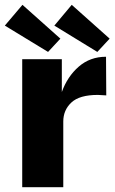

<svg xmlns="http://www.w3.org/2000/svg" viewBox="-32 -775 478 795"><path d="M60 -530H224V-394Q247 -458 294 -499Q341 -540 407 -540L408 -380Q382 -382 373 -382Q297 -382 263.5 -350.5Q230 -319 230 -272V0H60ZM218 -615 167 -560 -12 -669 61 -755ZM422 -615 371 -560 193 -669 265 -755Z"/></svg>

Font: Morrison
Style: Bold
Weight: 700
Designer: Pablo Impallari, Rodrigo Fuenzalida (Modified by Dan O. Williams)
Version: Version 0.03;June 6, 2019;FontCreator 11.5.0.2425 64-bit; tt